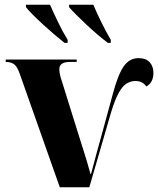

<svg xmlns="http://www.w3.org/2000/svg" viewBox="-20 -786 664 806"><path d="M64 -473Q53 -506 39.5 -516Q26 -526 4 -526V-536H302V-526H274Q229 -526 229 -496Q229 -485 232 -471.5Q235 -458 241 -441L309 -223Q320 -187 332.5 -148.5Q345 -110 360 -55H362Q372 -93 383.5 -135.5Q395 -178 412 -239Q429 -300 454 -393Q475 -472 499 -507Q523 -542 562 -542Q592 -542 608 -525Q624 -508 624 -480Q624 -439 594 -423Q579 -446 548 -446Q530 -446 512.5 -436Q495 -426 478.5 -396.5Q462 -367 445 -310L355 0H231ZM251 -606Q233 -620 209.5 -640Q186 -660 162 -682Q138 -704 118.5 -723.5Q99 -743 89 -756V-766H190Q204 -734 224 -692.5Q244 -651 264 -619V-606ZM433 -606Q414 -620 390.5 -640Q367 -660 343.5 -682Q320 -704 300.5 -723.5Q281 -743 270 -756V-766H372Q385 -734 405.5 -692.5Q426 -651 445 -619V-606Z"/></svg>

Font: Noto Serif Display SemiCondensed ExtraBold
Style: Regular
Weight: 800
Width: 4
Designer: Monotype Design Team
Foundry: Monotype Imaging Inc.
Version: Version 2.009